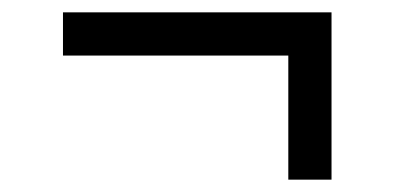

<svg xmlns="http://www.w3.org/2000/svg" viewBox="-20 -330 640 311"><path d="M447 -39V-240H82V-310H517V-39Z"/></svg>

Font: Wittgenstein
Style: Bold
Weight: 700
Designer: Jörg Drees
Foundry: Jörg Drees
Version: Version 1.303; ttfautohint (v1.8.4.7-5d5b)